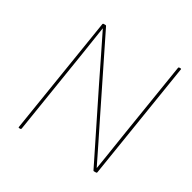

<svg xmlns="http://www.w3.org/2000/svg" viewBox="-147 -802 949 949"><g transform="rotate(30 327.5 -327.5)"><path d="M78 0Q73 0 74 -5L177 -651Q178 -655 182 -655H193Q195 -655 196 -654Q197 -653 198 -651L398 -245Q426 -190 453 -134Q480 -78 508 -22H509Q515 -59 521 -96Q527 -133 532.5 -170Q538 -207 544 -244L609 -651Q610 -655 614 -655H621Q626 -655 625 -651L522 -4Q521 0 517 0H505Q502 0 501 -2L311 -386Q281 -448 250.5 -510Q220 -572 190 -633H189Q183 -593 176.5 -552Q170 -511 164 -470.5Q158 -430 151 -389L90 -5Q89 0 85 0Z"/></g></svg>

Font: Sofia Sans Hairline
Style: Italic
Weight: 1
Italic angle: -9°
Designer: Botio Nikoltchev, Ani Petrova
Foundry: lettersoup
Version: Version 4.102